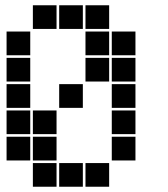

<svg xmlns="http://www.w3.org/2000/svg" viewBox="-20 -715 640 730"><path d="M106 -695Q105 -695 105 -695Q105 -695 105 -694V-606Q105 -605 105 -605Q105 -605 106 -605H194Q195 -605 195 -605Q195 -605 195 -606V-694Q195 -695 195 -695Q195 -695 194 -695ZM206 -695Q205 -695 205 -695Q205 -695 205 -694V-606Q205 -605 205 -605Q205 -605 206 -605H294Q295 -605 295 -605Q295 -605 295 -606V-694Q295 -695 295 -695Q295 -695 294 -695ZM306 -695Q305 -695 305 -695Q305 -695 305 -694V-606Q305 -605 305 -605Q305 -605 306 -605H394Q395 -605 395 -605Q395 -605 395 -606V-694Q395 -695 395 -695Q395 -695 394 -695ZM6 -595Q5 -595 5 -595Q5 -595 5 -594V-506Q5 -505 5 -505Q5 -505 6 -505H94Q95 -505 95 -505Q95 -505 95 -506V-594Q95 -595 95 -595Q95 -595 94 -595ZM306 -595Q305 -595 305 -595Q305 -595 305 -594V-506Q305 -505 305 -505Q305 -505 306 -505H394Q395 -505 395 -505Q395 -505 395 -506V-594Q395 -595 395 -595Q395 -595 394 -595ZM406 -595Q405 -595 405 -595Q405 -595 405 -594V-506Q405 -505 405 -505Q405 -505 406 -505H494Q495 -505 495 -505Q495 -505 495 -506V-594Q495 -595 495 -595Q495 -595 494 -595ZM6 -495Q5 -495 5 -495Q5 -495 5 -494V-406Q5 -405 5 -405Q5 -405 6 -405H94Q95 -405 95 -405Q95 -405 95 -406V-494Q95 -495 95 -495Q95 -495 94 -495ZM306 -495Q305 -495 305 -495Q305 -495 305 -494V-406Q305 -405 305 -405Q305 -405 306 -405H394Q395 -405 395 -405Q395 -405 395 -406V-494Q395 -495 395 -495Q395 -495 394 -495ZM406 -495Q405 -495 405 -495Q405 -495 405 -494V-406Q405 -405 405 -405Q405 -405 406 -405H494Q495 -405 495 -405Q495 -405 495 -406V-494Q495 -495 495 -495Q495 -495 494 -495ZM6 -395Q5 -395 5 -395Q5 -395 5 -394V-306Q5 -305 5 -305Q5 -305 6 -305H94Q95 -305 95 -305Q95 -305 95 -306V-394Q95 -395 95 -395Q95 -395 94 -395ZM206 -395Q205 -395 205 -395Q205 -395 205 -394V-306Q205 -305 205 -305Q205 -305 206 -305H294Q295 -305 295 -305Q295 -305 295 -306V-394Q295 -395 295 -395Q295 -395 294 -395ZM406 -395Q405 -395 405 -395Q405 -395 405 -394V-306Q405 -305 405 -305Q405 -305 406 -305H494Q495 -305 495 -305Q495 -305 495 -306V-394Q495 -395 495 -395Q495 -395 494 -395ZM6 -295Q5 -295 5 -295Q5 -295 5 -294V-206Q5 -205 5 -205Q5 -205 6 -205H94Q95 -205 95 -205Q95 -205 95 -206V-294Q95 -295 95 -295Q95 -295 94 -295ZM106 -295Q105 -295 105 -295Q105 -295 105 -294V-206Q105 -205 105 -205Q105 -205 106 -205H194Q195 -205 195 -205Q195 -205 195 -206V-294Q195 -295 195 -295Q195 -295 194 -295ZM406 -295Q405 -295 405 -295Q405 -295 405 -294V-206Q405 -205 405 -205Q405 -205 406 -205H494Q495 -205 495 -205Q495 -205 495 -206V-294Q495 -295 495 -295Q495 -295 494 -295ZM6 -195Q5 -195 5 -195Q5 -195 5 -194V-106Q5 -105 5 -105Q5 -105 6 -105H94Q95 -105 95 -105Q95 -105 95 -106V-194Q95 -195 95 -195Q95 -195 94 -195ZM106 -195Q105 -195 105 -195Q105 -195 105 -194V-106Q105 -105 105 -105Q105 -105 106 -105H194Q195 -105 195 -105Q195 -105 195 -106V-194Q195 -195 195 -195Q195 -195 194 -195ZM406 -195Q405 -195 405 -195Q405 -195 405 -194V-106Q405 -105 405 -105Q405 -105 406 -105H494Q495 -105 495 -105Q495 -105 495 -106V-194Q495 -195 495 -195Q495 -195 494 -195ZM106 -95Q105 -95 105 -95Q105 -95 105 -94V-6Q105 -5 105 -5Q105 -5 106 -5H194Q195 -5 195 -5Q195 -5 195 -6V-94Q195 -95 195 -95Q195 -95 194 -95ZM206 -95Q205 -95 205 -95Q205 -95 205 -94V-6Q205 -5 205 -5Q205 -5 206 -5H294Q295 -5 295 -5Q295 -5 295 -6V-94Q295 -95 295 -95Q295 -95 294 -95ZM306 -95Q305 -95 305 -95Q305 -95 305 -94V-6Q305 -5 305 -5Q305 -5 306 -5H394Q395 -5 395 -5Q395 -5 395 -6V-94Q395 -95 395 -95Q395 -95 394 -95Z"/></svg>

Font: Doto Black
Style: Regular
Weight: 900
Monospace: yes
Version: Version 1.000